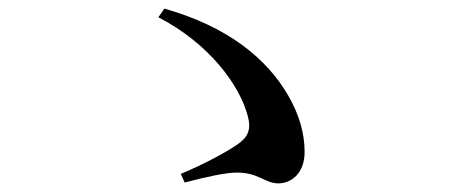

<svg xmlns="http://www.w3.org/2000/svg" viewBox="-20 -580 1040 445"><path d="M399 -177 408 -157C462 -171 503 -180 530 -180C579 -180 594 -155 625 -155C654 -155 686 -177 686 -228C686 -270 674 -315 646 -362C598 -443 510 -518 361 -560L347 -540C465 -479 535 -383 554 -312C563 -280 555 -262 530 -245C502 -226 452 -199 399 -177Z"/></svg>

Font: Noto Serif CJK HK SemiBold
Style: Regular
Weight: 600
Designer: Ryoko NISHIZUKA 西塚涼子 (kana & ideographs); Frank Grießhammer (Latin, Greek & Cyrillic); Wenlong ZHANG 张文龙 (bopomofo); San
Foundry: Adobe
Version: Version 2.001;hotconv 1.1.0;makeotfexe 2.6.0